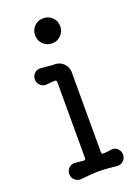

<svg xmlns="http://www.w3.org/2000/svg" viewBox="-141 -781 628 862"><g transform="rotate(-20 172.5 -350.5)"><path d="M179 -599Q154 -599 136.5 -616.5Q119 -634 119 -659Q119 -685 136.5 -702Q154 -719 179 -719Q204 -719 221.5 -702Q239 -685 239 -659Q239 -634 221.5 -616.5Q204 -599 179 -599ZM92 18Q75 19 62.5 7.5Q50 -4 50 -21Q50 -38 62.5 -50Q75 -62 92 -60Q101 -59 111.5 -58Q122 -57 132 -56H134Q141 -56 141 -65V-429Q141 -437 134 -437Q112 -437 92 -434Q75 -433 62.5 -444.5Q50 -456 50 -473Q50 -490 62.5 -502Q75 -514 92 -512Q120 -510 131 -508.5Q142 -507 146.5 -507Q151 -507 157 -507Q182 -507 199.5 -489.5Q217 -472 217 -447V-65Q217 -56 224 -56Q235 -56 245.5 -57.5Q256 -59 266 -60Q283 -62 295 -50Q307 -38 307 -21Q307 -4 295 7.5Q283 19 266 18Q246 16 223 14Q200 12 179 12Q158 12 135 14Q112 16 92 18Z"/></g></svg>

Font: Kiwi Maru
Style: Regular
Weight: 400
Designer: Hiroki-Chan
Version: Version 1.100